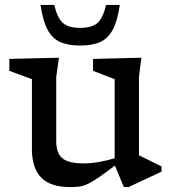

<svg xmlns="http://www.w3.org/2000/svg" viewBox="-20 -752 702 782"><path d="M209 -177Q209 -128.5 234 -107.5Q259 -86.5 319.5 -86.5Q351 -86.5 384.8 -92.5Q418.5 -98.5 447 -107.5V-429.5L359 -463.5V-512L556 -517L546 -439V-119.5L638 -74V-53L503.5 10H484.5L448 -77.5Q407.5 -47 381.8 -29.2Q356 -11.5 338 -3Q320 5.5 303.8 7.8Q287.5 10 266 10Q185 10 147.5 -29Q110 -68 110 -144.5V-429.5L18 -463.5V-512L220 -517L209 -439ZM306.5 -638.5Q353.5 -638.5 376.5 -658.2Q399.5 -678 412 -732H468Q458.5 -667.5 439.5 -631.5Q420.5 -595.5 388.2 -581Q356 -566.5 306.5 -566.5Q257.5 -566.5 225 -581Q192.5 -595.5 173.5 -631.5Q154.5 -667.5 145 -732H201Q213.5 -678 236.5 -658.2Q259.5 -638.5 306.5 -638.5Z"/></svg>

Font: Newsreader 6pt
Style: Regular
Weight: 400
Designer: Hugues Gentile
Foundry: Production Type
Version: Version 1.003; ttfautohint (v1.8.3)